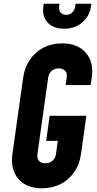

<svg xmlns="http://www.w3.org/2000/svg" viewBox="-20 -1000 524 1036"><path d="M206 16Q122 16 78.8 -35Q35.5 -86 47 -169L105 -581Q113 -636.5 141.5 -678.2Q170 -720 214.5 -743Q259 -766 315 -766Q399 -766 443.2 -715.2Q487.5 -664.5 475 -581L469 -541H334L340 -581Q344 -605 331.2 -618Q318.5 -631 296.5 -631Q273.5 -631 258.2 -617.2Q243 -603.5 240 -581L182 -169Q179 -146.5 189.8 -132.8Q200.5 -119 224.5 -119Q248 -119 263.5 -132.8Q279 -146.5 282 -169L292 -240H229L248 -375H446L417 -169Q409.5 -113.5 380.8 -71.8Q352 -30 307.2 -7Q262.5 16 206 16ZM326 -845Q268.5 -845 237.2 -878.2Q206 -911.5 214 -966L216 -980H301L299 -966Q296 -945 306.5 -932.5Q317 -920 337 -920Q356.5 -920 369.8 -932.5Q383 -945 386 -966L388 -980H473L471 -966Q463 -911.5 423 -878.2Q383 -845 326 -845Z"/></svg>

Font: Mohave Light
Style: Bold Italic
Weight: 700
Italic angle: -8°
Version: Version 2.003